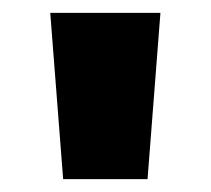

<svg xmlns="http://www.w3.org/2000/svg" viewBox="-20 -820 327 298"><path d="M78 -542 58 -800H229L209 -542Z"/></svg>

Font: Noto Sans Tamil Condensed Black
Style: Regular
Weight: 900
Width: 3
Designer: Jelle Bosma - Monotype Design Team
Foundry: Monotype Imaging Inc.
Version: Version 2.004; ttfautohint (v1.8.4.7-5d5b)